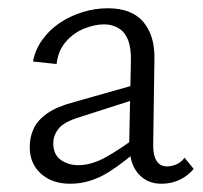

<svg xmlns="http://www.w3.org/2000/svg" viewBox="-20 -440 492 465"><path d="M371 5Q335 5 313.5 -21Q292 -47 293 -98L297 -290Q298 -322 290.5 -342Q283 -362 267.5 -371.5Q252 -381 232 -381Q210 -381 184.5 -371Q159 -361 140 -339.5Q121 -318 117 -285L60 -291Q65 -319 82 -343Q99 -367 124 -384Q149 -401 179.5 -410.5Q210 -420 241 -420Q299 -420 327 -387Q355 -354 354 -298L351 -87Q351 -63 359.5 -50Q368 -37 384 -37Q396 -37 407.5 -42Q419 -47 427 -58L449 -31Q435 -14 415 -4.5Q395 5 371 5ZM150 5Q106 5 79 -19.5Q52 -44 52 -84Q52 -108 61.5 -128.5Q71 -149 94.5 -165.5Q118 -182 160 -193L326 -240L331 -207L175 -157Q135 -145 122 -128.5Q109 -112 109 -93Q109 -66 127 -53Q145 -40 170 -40Q202 -40 237.5 -60Q273 -80 317 -113L329 -91Q286 -50 242 -22.5Q198 5 150 5Z"/></svg>

Font: Ysabeau Office Light
Style: Regular
Weight: 300
Designer: Christian Thalmann (Catharsis Fonts)
Version: Version 2.001;gftools[0.9.30]; featfreeze: tnum,lnum,ss02